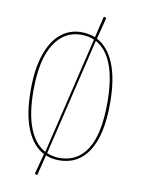

<svg xmlns="http://www.w3.org/2000/svg" viewBox="-97 -859 759 1033"><g transform="rotate(10 282.5 -343.0)"><path d="M499 -340Q499 -168 442.5 -79.5Q386 9 282 9Q240 9 208 -5L180 108L166 103L196 -10Q134 -42 100 -124.5Q66 -207 66 -338Q66 -453 93 -532Q120 -611 168.5 -651Q217 -691 282 -691Q321 -691 357 -677L385 -794L399 -789L369 -671Q431 -639 465 -556Q499 -473 499 -340ZM201 -23 354 -663Q325 -677 282 -677Q189 -677 135 -591Q81 -505 81 -338Q81 -211 112 -132.5Q143 -54 201 -23ZM484 -340Q484 -469 453.5 -548Q423 -627 365 -658L212 -18Q245 -4 282 -4Q380 -4 432 -87.5Q484 -171 484 -340Z"/></g></svg>

Font: Fira Sans Compressed Hair
Style: Regular
Weight: 100
Width: 1
Designer: bBox Type GmbH & Carrois Corporate GbR & Edenspiekermann AG
Foundry: bBox Type GmbH & Carrois Corporate GbR & Edenspiekermann AG
Version: Version 4.301